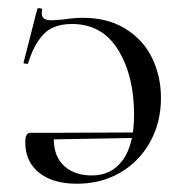

<svg xmlns="http://www.w3.org/2000/svg" viewBox="-20 -432 445 464"><path d="M325 -99 99 -95V-111L324 -112ZM369 -195Q369 -136 342.5 -88.5Q316 -41 270 -14.5Q224 12 166 12Q107 12 74 -15Q41 -42 41 -88Q41 -111 53 -111H111Q110 -106 110 -96Q110 -54 135 -31Q160 -8 202 -8Q250 -8 277 -45.5Q304 -83 304 -155Q304 -249 265.5 -311.5Q227 -374 154 -374Q108 -374 84.5 -348.5Q61 -323 48 -279Q47 -277 41.5 -278Q36 -279 37 -281L70 -410Q71 -413 77 -412Q83 -411 82 -409Q81 -405 81 -399Q81 -383 104 -383Q111 -383 133 -385Q161 -389 180 -389Q241 -389 284 -362Q327 -335 348 -291Q369 -247 369 -195Z"/></svg>

Font: Cormorant Infant
Style: Regular
Weight: 400
Designer: Christian Thalmann (Catharsis Fonts)
Foundry: Catharsis Fonts
Version: Version 4.000